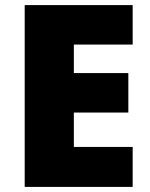

<svg xmlns="http://www.w3.org/2000/svg" viewBox="-20 -734 589 754"><path d="M501 0H77V-714H501V-559H270V-447H484V-292H270V-157H501Z"/></svg>

Font: Noto Sans Gujarati UI Black
Style: Regular
Weight: 900
Designer: Jelle Bosma - Monotype Design Team, Universal Thirst
Foundry: Monotype Imaging Inc.
Version: Version 2.106; ttfautohint (v1.8.4.7-5d5b)